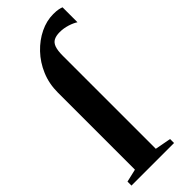

<svg xmlns="http://www.w3.org/2000/svg" viewBox="-269 -868 904 904"><g transform="rotate(-45 183.5 -416.0)"><path d="M3 0V-26.5L67.5 -41.5V-554Q67.5 -613.5 88.8 -663.8Q110 -714 146 -751.8Q182 -789.5 225.5 -810.5Q269 -831.5 313.5 -831.5Q334.5 -831.5 347.5 -828.8Q360.5 -826 367 -823V-723.5Q351.5 -734 326.2 -742Q301 -750 275 -750Q251 -750 235.8 -742.2Q220.5 -734.5 213.5 -715Q206.5 -695.5 206.5 -660.5V-41.5L286.5 -26.5V0Z"/></g></svg>

Font: Merriweather 120pt
Style: Bold
Weight: 700
Designer: Eben Sorkin
Foundry: Eben Sorkin
Version: Version 2.100